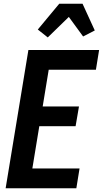

<svg xmlns="http://www.w3.org/2000/svg" viewBox="-20 -1001 547 1021"><path d="M10 0 131 -735H507L490 -630H239L207 -435H400L382 -330H189L152 -105H403L386 0ZM234 -802 181 -844 295 -981H419L484 -839L422 -807L346 -911Z"/></svg>

Font: Iosevka Extrabold Oblique
Style: Regular
Weight: 800
Italic angle: -9°
Monospace: yes
Designer: Belleve Invis
Foundry: Belleve Invis
Version: Version 32.5.0; ttfautohint (v1.8.4)